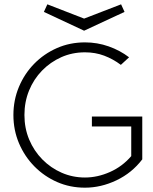

<svg xmlns="http://www.w3.org/2000/svg" viewBox="-20 -862 707 888"><path d="M373 6Q304 6 244.5 -20Q185 -46 139.5 -92Q94 -138 68 -199Q42 -260 42 -330Q42 -399 67.5 -460Q93 -521 138 -567Q183 -613 243 -639.5Q303 -666 373 -666Q430 -666 482.5 -647.5Q535 -629 577 -597L539 -562Q503 -589 462 -604.5Q421 -620 373 -620Q314 -620 263.5 -597.5Q213 -575 174.5 -535.5Q136 -496 114.5 -443.5Q93 -391 93 -330Q93 -269 115 -216.5Q137 -164 176 -124.5Q215 -85 265.5 -63Q316 -41 373 -41Q431 -41 488.5 -66.5Q546 -92 587 -140V-277H405V-323H638V-125Q590 -62 518.5 -28Q447 6 373 6ZM369 -720 183 -807 199 -842 369 -776 540 -842 556 -807Z"/></svg>

Font: Lil Grotesk Light
Style: Regular
Weight: 300
Designer: Bastien Sozeau
Foundry: NBR — Bastien Sozeau
Version: Version 3.003; ttfautohint (v1.8.4.7-5d5b);gftools[0.9.33]